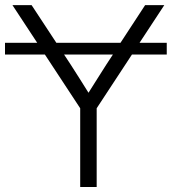

<svg xmlns="http://www.w3.org/2000/svg" viewBox="-40 -748 687 768"><path d="M627 -576.7V-529.8H487.8L346.7 -314.9V0H280.8V-314.9L139.6 -529.8H-20V-576.7H108.9L9.8 -727.5H86.4L185.5 -576.7H441.9L540.5 -727.5H617.2L518.1 -576.7ZM411.6 -529.8H216.3L242.7 -489.7Q261.2 -461.4 278.8 -433.1Q296.4 -404.8 314 -377Q331.5 -404.8 349.4 -433.1Q367.2 -461.4 385.3 -489.7Z"/></svg>

Font: Inter Display Light
Style: Regular
Weight: 300
Designer: Rasmus Andersson
Foundry: rsms
Version: Version 4.000;git-a52131595